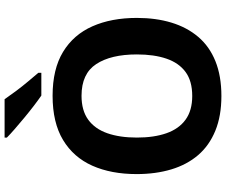

<svg xmlns="http://www.w3.org/2000/svg" viewBox="-94 -880 984 836"><g transform="rotate(-90 398.0 -462.0)"><path d="M738 -358Q738 -275 717.5 -207.5Q697 -140 655.5 -91Q614 -42 549.5 -16Q485 10 398 10Q311 10 246.5 -16.5Q182 -43 140.5 -91.5Q99 -140 78.5 -208Q58 -276 58 -359Q58 -470 94.5 -552Q131 -634 206.5 -679.5Q282 -725 399 -725Q515 -725 590 -679.5Q665 -634 701.5 -551.5Q738 -469 738 -358ZM217 -358Q217 -283 236 -229Q255 -175 295 -146Q335 -117 398 -117Q463 -117 502.5 -146Q542 -175 560.5 -229Q579 -283 579 -358Q579 -471 537 -535Q495 -599 399 -599Q335 -599 295 -570Q255 -541 236 -487Q217 -433 217 -358ZM384 -934Q399 -912 419.5 -884.5Q440 -857 461.5 -831.5Q483 -806 499 -787V-774H400Q381 -787 355.5 -806.5Q330 -826 303.5 -848Q277 -870 254 -890Q231 -910 217 -924V-934Z"/></g></svg>

Font: Noto Sans Telugu
Style: Regular
Weight: 400
Designer: Jelle Bosma - Monotype Design Team
Foundry: Monotype Imaging Inc.
Version: Version 2.003